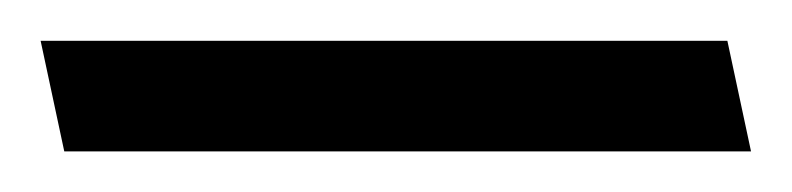

<svg xmlns="http://www.w3.org/2000/svg" viewBox="-148 -695 392 95"><path d="M211.9 -674.8 223.6 -620.1H-116.2L-127.9 -674.8Z"/></svg>

Font: XB Khoramshahr
Style: Oblique
Weight: 400
Italic angle: 12°
Designer: Behnam
Foundry: Irmug
Version: Version 8.005 2009